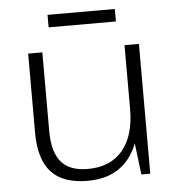

<svg xmlns="http://www.w3.org/2000/svg" viewBox="-51 -741 736 796"><g transform="rotate(-5 317.0 -343.0)"><path d="M141 -213Q141 -125 176.5 -83.5Q212 -42 287 -42Q381 -42 432 -102.5Q483 -163 483 -275L513 -337V-276Q513 -140 453.5 -66.5Q394 7 283 7Q180 7 131 -46.5Q82 -100 82 -211V-540H141ZM543 0H506L483 -186V-540H543ZM456 -693V-641H176V-693Z"/></g></svg>

Font: Pathway Extreme 28pt ExtraLight
Style: Regular
Weight: 250
Designer: Eduardo Rodriguez Tunni
Foundry: Eduardo Rodriguez Tunni
Version: Version 1.001;gftools[0.9.26]